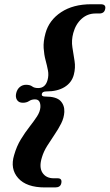

<svg xmlns="http://www.w3.org/2000/svg" viewBox="-20 -746 504 882"><path d="M172 -314Q170 -302.5 188 -302.5Q238.5 -302.5 257.8 -282.5Q277 -262.5 275.5 -231.5Q274 -204.5 261 -178.8Q248 -153 230.5 -127.5Q213 -102 196.8 -76Q180.5 -50 172.5 -23Q158.5 22 175 47.5Q191.5 73 227 73H245Q266.5 73 261.5 96Q257.5 115 233.5 115H186Q101.5 115 63.5 72.2Q25.5 29.5 45 -34Q56.5 -74.5 76 -106.2Q95.5 -138 115.5 -163.5Q135.5 -189 149.8 -210.8Q164 -232.5 165.5 -253Q166.5 -269.5 160.8 -279.5Q155 -289.5 140.5 -289.5Q125 -289.5 113.5 -281.8Q102 -274 85 -274Q66 -274 58 -287Q50 -300 54.5 -318.5Q59 -336.5 71.2 -346.5Q83.5 -356.5 99.5 -356.5Q118 -356.5 127.8 -349Q137.5 -341.5 155.5 -341.5Q188.5 -341.5 198.5 -378.5Q204.5 -400.5 200.2 -422.8Q196 -445 189.2 -470Q182.5 -495 180.5 -525.2Q178.5 -555.5 189 -593.5Q205.5 -653.5 260.8 -690Q316 -726.5 399 -726.5H442.5Q468.5 -726.5 463 -704Q459 -684 436 -684H418.5Q382 -684 354.8 -659.5Q327.5 -635 316.5 -594Q307.5 -560.5 312.5 -528.8Q317.5 -497 322.5 -465.8Q327.5 -434.5 319 -402.5Q309.5 -366.5 276.8 -346.2Q244 -326 193.5 -326Q174 -326 172 -314Z"/></svg>

Font: Fraunces 144pt Soft
Style: Bold Italic
Weight: 700
Italic angle: -16°
Version: Version 1.000;[b76b70a41]